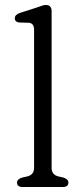

<svg xmlns="http://www.w3.org/2000/svg" viewBox="-20 -752 330 772"><path d="M187.5 -707V-77Q187.5 -50 213.5 -43L235 -38Q255 -31.5 255 -18Q255 0 232 0H71.5Q48.5 0 48.5 -18Q48.5 -31.5 69 -38L91 -43Q117 -50 117 -77V-632.5Q117 -658.5 96 -660.5L57 -661.5Q39.5 -664 39.5 -678.5Q39.5 -693 60 -700L125.5 -721Q136.5 -724.5 146.5 -728.2Q156.5 -732 164 -732Q187.5 -732 187.5 -707Z"/></svg>

Font: Fraunces 9pt SuperSoft Light
Style: Regular
Weight: 300
Version: Version 1.000;[b76b70a41]